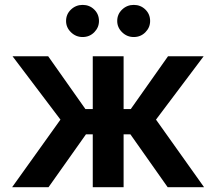

<svg xmlns="http://www.w3.org/2000/svg" viewBox="-20 -780 901 800"><path d="M830.3 0H678.6L523.4 -220.2H495V0H366.5V-220.2H338.1L182.2 0H30.5L231.9 -281.6L32.3 -545.5H180.8L335.9 -325.6H366.5V-545.5H495V-325.6H524.9L680 -545.5H828.5L630 -281.6ZM324.2 -625.7Q296.2 -625.7 275.7 -645.6Q255.3 -665.5 255.3 -692.5Q255.3 -720.9 275.7 -740.2Q296.2 -759.6 324.2 -759.6Q353 -759.6 372.7 -740.2Q392.4 -720.9 392.4 -692.5Q392.4 -665.5 372.7 -645.6Q353 -625.7 324.2 -625.7ZM537.3 -625.7Q509.2 -625.7 488.8 -645.6Q468.4 -665.5 468.4 -692.5Q468.4 -720.9 488.8 -740.2Q509.2 -759.6 537.3 -759.6Q566.1 -759.6 585.8 -740.2Q605.5 -720.9 605.5 -692.5Q605.5 -665.5 585.8 -645.6Q566.1 -625.7 537.3 -625.7Z"/></svg>

Font: Linik Sans SemiBold
Style: Regular
Weight: 600
Designer: Rasmus Andersson (font), Cristiano Sobral (main changes)
Foundry: rsms
Version: Version 3.018;June 1, 2022;FontCreator 14.0.0.2814 64-bit; t